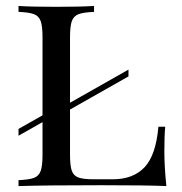

<svg xmlns="http://www.w3.org/2000/svg" viewBox="-20 -628 614 648"><path d="M541.5 0Q476.6 -2.9 322.3 -2.9Q137.7 -2.9 42.5 0V-20Q78.6 -21.5 95 -27.8Q111.3 -34.2 117.4 -51.3Q123.5 -68.4 123.5 -106V-215.8L42.5 -169.9V-192.9L123.5 -238.8V-502Q123.5 -539.6 117.4 -556.6Q111.3 -573.7 95 -580.1Q78.6 -586.4 42.5 -587.9V-607.9Q84 -605 170.4 -605Q251.5 -605 297.4 -607.9V-587.9Q261.2 -586.4 244.9 -580.1Q228.5 -573.7 222.4 -556.6Q216.3 -539.6 216.3 -502V-281.2L413.6 -393.1V-370.1L216.3 -258.3V-106Q216.3 -68.4 222.4 -51.5Q228.5 -34.7 244.9 -28.8Q261.2 -22.9 297.4 -22.9H360.4Q429.7 -22.9 468 -63.7Q506.3 -104.5 514.6 -200.2H537.6Q534.7 -168.9 534.7 -118.2Q534.7 -65.4 541.5 0Z"/></svg>

Font: Playfair Display SC
Style: Regular
Weight: 400
Designer: Claus Eggers Sørensen
Foundry: Claus Eggers Sørensen
Version: Version 1.004;PS 001.004;hotconv 1.0.70;makeotf.lib2.5.58329